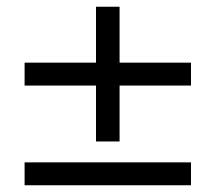

<svg xmlns="http://www.w3.org/2000/svg" viewBox="-20 -550 640 570"><path d="M265 -130V-296H53V-364H265V-530H335V-364H547V-296H335V-130ZM53 0V-68H547V0Z"/></svg>

Font: Mulish Medium
Style: Regular
Weight: 500
Designer: Vernon Adams
Foundry: Vernon Adams
Version: Version 3.603; ttfautohint (v1.8.3)